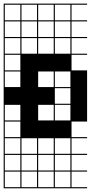

<svg xmlns="http://www.w3.org/2000/svg" viewBox="-20 -747 495 1046"><path d="M454.5 278.8H0V187.9H6.1V272.7H90.9V187.9H0V-727.3H454.5V-721.2H369.7V-636.4H454.5V-630.3H369.7V-545.5H454.5V-539.4H369.7V-454.5H454.5V-448.5H369.7V-363.6H454.5V-84.8H369.7V0H454.5V6.1H369.7V90.9H454.5V97H369.7V181.8H454.5V187.9H369.7V272.7H454.5ZM278.8 -636.4H363.6V-721.2H278.8ZM187.9 -636.4H272.7V-721.2H187.9ZM97 -636.4H181.8V-721.2H97ZM6.1 -636.4H90.9V-721.2H6.1ZM187.9 -545.5H272.7V-630.3H187.9ZM278.8 -545.5H363.6V-630.3H278.8ZM97 -545.5H181.8V-630.3H97ZM6.1 -545.5H90.9V-630.3H6.1ZM278.8 -454.5H363.6V-539.4H278.8ZM187.9 -454.5H272.7V-539.4H187.9ZM6.1 -454.5H90.9V-539.4H6.1ZM97 -454.5H181.8V-539.4H97ZM6.1 -363.6H90.9V-448.5H6.1ZM6.1 -272.7H90.9V-357.6H6.1ZM187.9 -272.7H272.7V-357.6H187.9ZM278.8 -272.7H363.6V-357.6H278.8ZM278.8 -181.8H363.6V-266.7H278.8ZM187.9 -90.9H272.7V-175.8H187.9ZM6.1 -90.9H90.9V-175.8H6.1ZM278.8 -90.9H363.6V-175.8H278.8ZM6.1 0H90.9V-84.8H6.1ZM6.1 90.9H90.9V6.1H6.1ZM278.8 90.9H363.6V6.1H278.8ZM97 90.9H181.8V6.1H97ZM187.9 90.9H272.7V6.1H187.9ZM6.1 181.8H90.9V97H6.1ZM187.9 181.8H272.7V97H187.9ZM97 181.8H181.8V97H97ZM363.6 97H278.8V181.8H363.6ZM272.7 272.7V187.9H97V272.7H181.8V187.9H187.9V272.7ZM363.6 272.7V187.9H278.8V272.7Z"/></svg>

Font: Micro 5 Charted
Style: Regular
Weight: 400
Designer: Sarah Cadigan-Fried
Version: Version 1.000; ttfautohint (v1.8.4.7-5d5b)